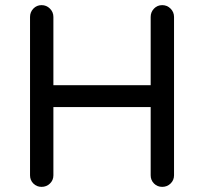

<svg xmlns="http://www.w3.org/2000/svg" viewBox="-20 -723 795 748"><path d="M658 -657V-40Q658 -21 644.5 -8Q631 5 612 5Q593 5 580 -8Q567 -21 567 -40V-306H188V-40Q188 -21 174.5 -8Q161 5 142 5Q123 5 110 -8Q97 -21 97 -40V-657Q97 -676 110 -689.5Q123 -703 142 -703Q161 -703 174.5 -689.5Q188 -676 188 -657V-391H567V-657Q567 -676 580 -689.5Q593 -703 612 -703Q631 -703 644.5 -689.5Q658 -676 658 -657Z"/></svg>

Font: VarelaRound
Style: Regular
Weight: 400
Designer: Joe Prince, Avraham Cornfeld
Foundry: Joe Prince, Avraham Cornfeld
Version: Version 2.000;PS 002.000;hotconv 1.0.88;makeotf.lib2.5.64775